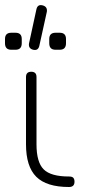

<svg xmlns="http://www.w3.org/2000/svg" viewBox="-23 -748 358 768"><path d="M109.5 -549Q90 -554 93 -574L122.5 -710Q127 -732 147.5 -726.5Q167 -721.5 164.5 -701.5L134.5 -565.5Q130 -544 109.5 -549ZM253 0Q163 0 122 -41Q81 -82 81 -171V-440Q81 -461 102 -461Q123 -461 123 -440V-171Q123 -99 151.8 -70.5Q180.5 -42 253 -42Q266 -42 270.5 -36.5Q275 -31 275 -21Q275 0 253 0ZM22 -549Q-3 -549 -3 -575V-592Q-3 -617 22 -617H39Q64 -617 64 -592V-575Q64 -549 39 -549ZM199 -549Q174 -549 174 -575V-592Q174 -617 199 -617H216Q241 -617 241 -592V-575Q241 -549 216 -549Z"/></svg>

Font: Jura Light Light
Style: Regular
Weight: 300
Version: Version 5.106